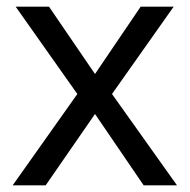

<svg xmlns="http://www.w3.org/2000/svg" viewBox="-20 -556 569 576"><path d="M212 -274 27 -536H127L265 -334L402 -536H501L316 -274L511 0H411L265 -214L117 0H18Z"/></svg>

Font: Noto Sans
Style: Regular
Weight: 400
Designer: Monotype Design Team
Foundry: Monotype Imaging Inc.
Version: Version 2.007